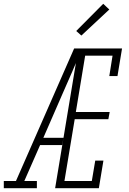

<svg xmlns="http://www.w3.org/2000/svg" viewBox="-57 -990 677 1010"><path d="M-37 0V-38H27L333 -735H375Q349 -673 322.5 -612Q296 -551 269 -490L171 -265H277L270 -227H154L71 -38H137V0ZM233 0 355 -735H585L561 -590H518L535 -697H391L342 -401H520L513 -363H336L282 -38H426L444 -145H487L463 0ZM371 -803 344 -827 486 -970 518 -940Z"/></svg>

Font: Iosevka Slab XLtExObl
Style: Regular
Weight: 200
Width: 7
Italic angle: -9°
Monospace: yes
Designer: Belleve Invis
Foundry: Belleve Invis
Version: Version 11.1.1; ttfautohint (v1.8.3)